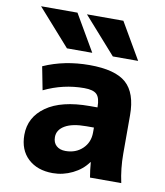

<svg xmlns="http://www.w3.org/2000/svg" viewBox="-86 -838 792 919"><g transform="rotate(10 310.0 -378.5)"><path d="M216 -767 319 -590H196L39 -767ZM439 -767 542 -590H419L262 -767ZM317 -530Q442 -530 495.5 -482.5Q549 -435 549 -327V-140Q549 -68 564 0H412Q406 -35 403 -73H401Q374 -35 328 -12.5Q282 10 232 10Q157 10 112 -32Q67 -74 67 -147Q67 -233 140.5 -285Q214 -337 352 -337H389V-339Q389 -383 372 -400Q355 -417 311 -417Q209 -417 116 -372L94 -485Q195 -530 317 -530ZM213 -162Q213 -135 229.5 -120Q246 -105 274 -105Q324 -105 356.5 -136Q389 -167 389 -215V-239H352Q284 -239 248.5 -218Q213 -197 213 -162Z"/></g></svg>

Font: Mplus 1p ExtraBold
Style: Regular
Weight: 800
Version: Version 1.061